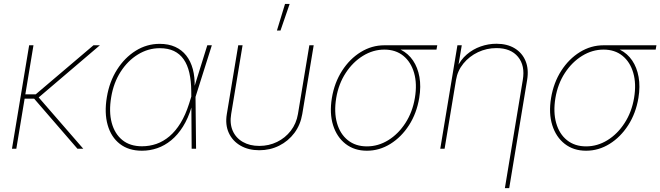

<svg xmlns="http://www.w3.org/2000/svg" viewBox="-20 -770 3418 994"><path d="M153.3 -535.6 64.5 0H42L130.9 -535.6ZM497.1 -535.6 172.9 -259.3H92.8L96.7 -281.7H165L463.9 -535.6ZM380.9 0 149.9 -267.1 174.8 -272 411.1 0Z M714.8 10.3Q646 10.3 600.6 -24.9Q555.2 -60.1 537.4 -122.8Q519.5 -185.5 533.2 -267.1Q546.4 -347.2 585.9 -409.4Q625.5 -471.7 682.6 -507.3Q739.7 -543 806.6 -543Q852.5 -543 887 -527.3Q921.4 -511.7 944.3 -482.4Q967.3 -453.1 978.3 -411.9Q989.3 -370.6 987.8 -318.4H993.7L992.2 -270.5L995.1 0H972.2L970.2 -297.9Q969.7 -351.6 960.2 -393.1Q950.7 -434.6 930.9 -462.9Q911.1 -491.2 880.6 -505.9Q850.1 -520.5 807.1 -520.5Q747.1 -520.5 694.1 -488Q641.1 -455.6 604.5 -398.4Q567.9 -341.3 555.7 -267.1Q543 -191.9 558.3 -134.5Q573.7 -77.1 613.5 -44.9Q653.3 -12.7 714.8 -12.7Q753.9 -12.7 789.8 -25.1Q825.7 -37.6 857.2 -64.2Q888.7 -90.8 914.6 -132.8Q940.4 -174.8 959 -233.4L1053.2 -535.6H1076.7L991.7 -266.6L977.5 -215.8H971.7Q954.1 -157.2 927.2 -114.5Q900.4 -71.8 866.5 -43.9Q832.5 -16.1 794.2 -2.9Q755.9 10.3 714.8 10.3Z M1322.3 7.8Q1266.6 7.8 1225.3 -15.9Q1184.1 -39.6 1164.6 -81.8Q1145 -124 1154.3 -179.7L1213.4 -535.6H1235.8L1176.8 -179.7Q1168.5 -130.4 1184.8 -93Q1201.2 -55.7 1237.1 -35.2Q1272.9 -14.6 1322.3 -14.6Q1372.1 -14.6 1414.3 -35.2Q1456.5 -55.7 1485.4 -93Q1514.2 -130.4 1522.5 -179.7L1581.5 -535.6H1604L1544.9 -179.7Q1535.6 -124 1504.2 -81.8Q1472.7 -39.6 1425.5 -15.9Q1378.4 7.8 1322.3 7.8ZM1413.6 -611.8 1455.6 -749.5H1479.5L1432.1 -611.8Z M1879.4 10.3Q1814.5 10.3 1769 -25.1Q1723.6 -60.5 1704.3 -122.1Q1685.1 -183.6 1698.2 -263.2Q1711.4 -342.3 1751 -403.8Q1790.5 -465.3 1847.7 -500.5Q1904.8 -535.6 1969.7 -535.6H2243.7L2239.7 -513.2H2022.5H1969.7Q1911.6 -513.2 1859.1 -481Q1806.6 -448.7 1769.8 -392.3Q1732.9 -335.9 1720.7 -263.2Q1708.5 -189.9 1724.6 -133.1Q1740.7 -76.2 1780.8 -44.2Q1820.8 -12.2 1879.4 -12.2Q1938 -12.2 1990 -44.2Q2042 -76.2 2078.9 -133.1Q2115.7 -189.9 2127.9 -263.2Q2140.1 -335.9 2123.8 -392.6Q2107.4 -449.2 2067.9 -481.2Q2028.3 -513.2 1969.7 -513.2L1969.2 -531.7Q2017.6 -531.7 2055.7 -512.2Q2093.8 -492.7 2118.2 -456.8Q2142.6 -420.9 2151.4 -371.6Q2160.2 -322.3 2150.4 -263.2Q2137.2 -183.6 2097.7 -122.1Q2058.1 -60.5 2001.2 -25.1Q1944.3 10.3 1879.4 10.3Z M2340.8 -356 2281.7 0H2259.3L2348.1 -535.6H2370.6L2351.1 -418.5H2345.2Q2364.3 -460.4 2396.5 -488Q2428.7 -515.6 2468.5 -529.5Q2508.3 -543.5 2549.8 -543.5Q2606 -543.5 2644.8 -519.8Q2683.6 -496.1 2700.9 -454.1Q2718.3 -412.1 2709 -356L2616.2 204.1H2593.8L2686.5 -356Q2699.2 -430.2 2661.9 -475.6Q2624.5 -521 2550.3 -521Q2499.5 -521 2454.6 -499.8Q2409.7 -478.5 2379.2 -441.2Q2348.6 -403.8 2340.8 -356Z M3014.2 10.3Q2949.2 10.3 2903.8 -25.1Q2858.4 -60.5 2839.1 -122.1Q2819.8 -183.6 2833 -263.2Q2846.2 -342.3 2885.7 -403.8Q2925.3 -465.3 2982.4 -500.5Q3039.6 -535.6 3104.5 -535.6H3378.4L3374.5 -513.2H3157.2H3104.5Q3046.4 -513.2 2993.9 -481Q2941.4 -448.7 2904.5 -392.3Q2867.7 -335.9 2855.5 -263.2Q2843.3 -189.9 2859.4 -133.1Q2875.5 -76.2 2915.5 -44.2Q2955.6 -12.2 3014.2 -12.2Q3072.8 -12.2 3124.8 -44.2Q3176.8 -76.2 3213.6 -133.1Q3250.5 -189.9 3262.7 -263.2Q3274.9 -335.9 3258.5 -392.6Q3242.2 -449.2 3202.6 -481.2Q3163.1 -513.2 3104.5 -513.2L3104 -531.7Q3152.3 -531.7 3190.4 -512.2Q3228.5 -492.7 3252.9 -456.8Q3277.3 -420.9 3286.1 -371.6Q3294.9 -322.3 3285.2 -263.2Q3272 -183.6 3232.4 -122.1Q3192.9 -60.5 3136 -25.1Q3079.1 10.3 3014.2 10.3Z"/></svg>

Font: Inter 20pt Thin
Style: Italic
Weight: 250
Italic angle: -9.3988°
Version: Version 4.001;git-66647c0bb